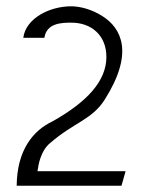

<svg xmlns="http://www.w3.org/2000/svg" viewBox="-20 -610 459 610"><path d="M33 -20H366L379 -66H99L101 -77C101 -77 107 -131 141 -157C215 -221 273 -230 313 -294C406 -441 367 -520 305 -559C272 -580 235 -590 206 -590C138 -590 62 -552 54 -490H121C128 -537 176 -538 207 -538C269 -538 318 -499 318 -429C318 -353 257 -286 146 -224C85 -195 34 -133 33 -20Z"/></svg>

Font: Charger Sport
Style: ExLitNrw
Weight: 200
Designer: Jasper
Foundry: Cannot Into Space Fonts
Version: Version 1.1